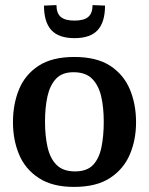

<svg xmlns="http://www.w3.org/2000/svg" viewBox="-20 -725 585 755"><path d="M271 10Q186 10 132.5 -25Q79 -60 55 -117.5Q31 -175 31 -244Q31 -316 55 -374Q79 -432 132 -466.5Q185 -501 272 -501Q360 -501 413 -466.5Q466 -432 490.5 -374Q515 -316 515 -244Q515 -175 490.5 -117.5Q466 -60 412.5 -25Q359 10 271 10ZM275 -51Q322 -51 346 -76.5Q370 -102 379 -146.5Q388 -191 388 -246Q388 -302 378 -345.5Q368 -389 342.5 -415Q317 -441 269 -441Q224 -441 200 -415Q176 -389 166.5 -345.5Q157 -302 157 -246Q157 -191 167 -146.5Q177 -102 202.5 -76.5Q228 -51 275 -51ZM273 -575Q211 -575 182 -606.5Q153 -638 153 -703L202 -705Q202 -673 219 -658.5Q236 -644 273 -644Q310 -644 327 -658.5Q344 -673 344 -705L393 -703Q393 -638 364 -606.5Q335 -575 273 -575Z"/></svg>

Font: Manuale SemiBold
Style: Regular
Weight: 600
Version: Version 1.002